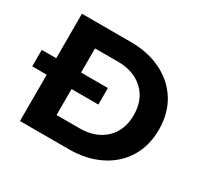

<svg xmlns="http://www.w3.org/2000/svg" viewBox="-137 -821 1044 998"><g transform="rotate(30 385.5 -322.0)"><path d="M88 -644H381Q486 -644 566.5 -604Q647 -564 691.5 -491.5Q736 -419 736 -322Q736 -225 691.5 -152.5Q647 -80 566.5 -40Q486 0 381 0H88ZM374 -122Q470 -122 527.5 -176Q585 -230 585 -322Q585 -414 527.5 -468Q470 -522 374 -522H237V-122ZM1 -377H398V-278H1Z"/></g></svg>

Font: Montserrat Ace
Style: Bold
Weight: 700
Designer: Julieta Ulanovsky
Foundry: Julieta Ulanovsky
Version: Version 1